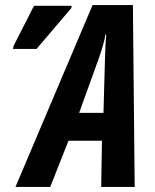

<svg xmlns="http://www.w3.org/2000/svg" viewBox="-20 -737 613 757"><path d="M41 0H178L250 -182H382L379 0H511L504 -717H345ZM31 -544H124L261 -705L263 -714H114L34 -557ZM292 -292 371 -511C382 -544 391 -572 396 -601H399C396 -570 395 -541 394 -509L388 -292Z"/></svg>

Font: Noto Sans ExtraCondensed
Style: Bold Italic
Weight: 700
Width: 2
Italic angle: -12°
Designer: Monotype Design Team
Foundry: Monotype Imaging Inc.
Version: Version 2.013